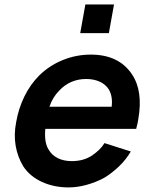

<svg xmlns="http://www.w3.org/2000/svg" viewBox="-20 -822 667 858"><path d="M466.5 -674H338.5L361.5 -802H489.5ZM197 -154Q211.5 -128.5 238.2 -115.2Q265 -102 301 -102Q354.5 -102 392.5 -128Q410 -140 423.8 -153.5Q437.5 -167 447 -182.5L564.5 -145Q543.5 -109 511.8 -78.5Q480 -48 445 -27Q408.5 -7.5 367.2 4Q326 15.5 286.5 15.5Q221.5 15.5 167.5 -9Q114 -33.5 84.5 -78Q58.5 -120.5 50 -170.5Q41.5 -220.5 52 -275Q62.5 -337 89 -391Q115.5 -445 156 -485.5Q202.5 -530.5 262 -554.2Q321.5 -578 385.5 -578Q511.5 -578 570 -489.5Q620 -415 598 -289.5Q597 -282.5 594.8 -271.5Q592.5 -260.5 588.5 -246H182.5Q177 -185.5 197 -154ZM245 -417.5Q215 -387.5 201 -345H479Q484.5 -391 466.5 -422Q452 -445 425.5 -457Q399 -469 365.5 -469Q293.5 -469 245 -417.5Z"/></svg>

Font: Russisch Sans
Style: Bold Italic
Weight: 700
Italic angle: -10°
Designer: Michael Sharanda (font) & Cristiano Sobral (main changes)
Foundry: Michael Sharanda
Version: Version 2.00;September 8, 2020;FontCreator 13.0.0.2681 64-bi